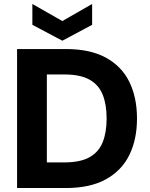

<svg xmlns="http://www.w3.org/2000/svg" viewBox="-20 -947 754 967"><path d="M66 0V-700H312Q434 -700 513.5 -656.5Q593 -613 631.5 -534.5Q670 -456 670 -350Q670 -245 631.5 -166.5Q593 -88 513.5 -44Q434 0 312 0ZM216 -129H303Q385 -129 431.5 -155.5Q478 -182 497.5 -231.5Q517 -281 517 -350Q517 -420 497.5 -469.5Q478 -519 431.5 -545.5Q385 -572 303 -572H216ZM294 -742 143 -822V-927L294 -841L444 -927V-822Z"/></svg>

Font: DM Sans 17pt Black
Style: Regular
Weight: 900
Version: Version 4.004;gftools[0.9.30]